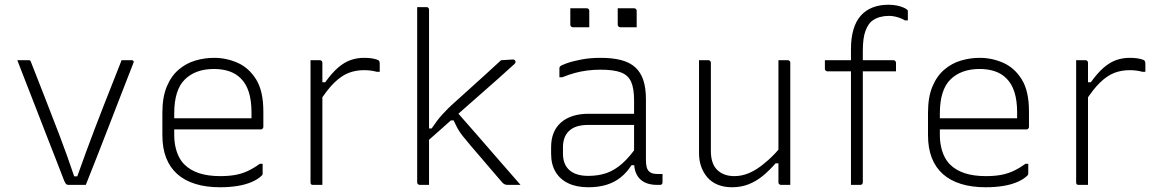

<svg xmlns="http://www.w3.org/2000/svg" viewBox="-20 -780 4900 810"><path d="M102 -526Q104 -526 105.5 -525.5Q107 -525 108 -524Q109 -523 110 -520Q140 -443 170.5 -365.5Q201 -288 232 -206.5Q263 -125 293 -36H306Q325 -89 343.5 -140Q362 -191 381 -240Q400 -289 418.5 -337Q437 -385 456 -432Q475 -479 493 -526Q504 -526 515 -526Q526 -526 536 -526Q539 -526 541 -524.5Q543 -523 544 -521Q545 -519 543 -515Q518 -451 493 -386.5Q468 -322 443 -257.5Q418 -193 393 -129Q368 -65 342 0Q323 0 304.5 0Q286 0 269 0Q265 0 262 -1.5Q259 -3 256.5 -6.5Q254 -10 251 -17Q232 -67 212 -117.5Q192 -168 172.5 -218.5Q153 -269 133 -320.5Q113 -372 93 -423Q73 -474 53 -526Q65 -526 77.5 -526Q90 -526 102 -526Z M883 -536Q935 -536 982.5 -515Q1030 -494 1060.5 -445Q1091 -396 1091 -310V-245Q1091 -242 1089.5 -239.5Q1088 -237 1086 -235.5Q1084 -234 1080 -234H792Q776 -234 760 -234Q744 -234 728 -234H709L687 -281H1041Q1041 -287 1041 -293.5Q1041 -300 1041 -306Q1041 -356 1029.5 -392Q1018 -428 995 -450Q975 -470 946.5 -479.5Q918 -489 883 -489Q805 -489 760 -445Q715 -401 715 -301V-212Q715 -185 720 -161.5Q725 -138 734.5 -119Q744 -100 758 -86Q782 -62 819.5 -49.5Q857 -37 909 -37Q945 -37 972.5 -42Q1000 -47 1025 -58.5Q1050 -70 1076 -89H1088Q1088 -77 1088 -66.5Q1088 -56 1088 -48Q1088 -46 1087.5 -44Q1087 -42 1085 -40Q1069 -24 1042.5 -12.5Q1016 -1 982 4.5Q948 10 908 10Q850 10 804.5 -4Q759 -18 728 -45.5Q697 -73 681 -114Q665 -155 665 -210V-304Q665 -370 683.5 -414.5Q702 -459 733.5 -486Q765 -513 804 -524.5Q843 -536 883 -536Z M1326 -433H1352Q1380 -472 1406 -494.5Q1432 -517 1459 -526.5Q1486 -536 1515 -536Q1534 -536 1547.5 -534Q1561 -532 1572 -528Q1578 -526 1580 -522Q1582 -518 1582 -511Q1582 -507 1582 -502.5Q1582 -498 1582 -494Q1582 -490 1582 -485.5Q1582 -481 1582 -477H1570Q1559 -480 1546 -482Q1533 -484 1515 -484Q1481 -484 1451 -472.5Q1421 -461 1390.5 -431.5Q1360 -402 1326 -348ZM1340 0Q1334 0 1327.5 0Q1321 0 1314.5 0Q1308 0 1301 0Q1298 0 1296 -0.5Q1294 -1 1292.5 -2.5Q1291 -4 1290.5 -6Q1290 -8 1290 -11Q1290 -16 1290 -47Q1290 -78 1290 -125Q1290 -172 1290 -226Q1290 -280 1290 -332.5Q1290 -385 1290 -426Q1290 -462 1290 -488Q1290 -514 1290 -526Q1297 -526 1303.5 -526Q1310 -526 1316.5 -526Q1323 -526 1329 -526Q1333 -526 1335 -524.5Q1337 -523 1338.5 -521Q1340 -519 1340 -515Q1340 -509 1340 -471Q1340 -433 1340 -375Q1340 -317 1340 -249.5Q1340 -182 1340 -116.5Q1340 -51 1340 0Z M1790 0Q1784 0 1777.5 0Q1771 0 1764.5 0Q1758 0 1751 0Q1748 0 1745.5 -1.5Q1743 -3 1741.5 -5Q1740 -7 1740 -11Q1740 -91 1740 -171Q1740 -251 1740 -330.5Q1740 -410 1740 -490Q1740 -570 1740 -650Q1740 -686 1740 -712Q1740 -738 1740 -750Q1747 -750 1753.5 -750Q1760 -750 1766.5 -750Q1773 -750 1779 -750Q1783 -750 1785 -748.5Q1787 -747 1788.5 -745Q1790 -743 1790 -739Q1790 -647 1790 -554.5Q1790 -462 1790 -369.5Q1790 -277 1790 -184.5Q1790 -92 1790 0ZM2121 0Q2114 0 2109 -2.5Q2104 -5 2100 -9Q2096 -14 2081.5 -30.5Q2067 -47 2047.5 -70Q2028 -93 2006.5 -118Q1985 -143 1967 -164Q1945 -190 1931.5 -207Q1918 -224 1910 -239Q1902 -254 1894 -272H1865L1895 -322Q1942 -269 1988 -216Q2034 -163 2080.5 -109.5Q2127 -56 2176 0Q2164 0 2155 0Q2146 0 2138.5 0Q2131 0 2121 0ZM1776 -238H1801Q1813 -256 1824 -270.5Q1835 -285 1846.5 -297.5Q1858 -310 1870.5 -322.5Q1883 -335 1899 -349Q1920 -368 1950.5 -395.5Q1981 -423 2018 -456.5Q2055 -490 2094 -526L2144 -529Q2148 -529 2150 -527.5Q2152 -526 2153.5 -524Q2155 -522 2155 -518Q2155 -517 2153.5 -514Q2152 -511 2146 -506Q2113 -476 2081 -447.5Q2049 -419 2017.5 -391.5Q1986 -364 1955.5 -337Q1925 -310 1895 -283.5Q1865 -257 1835.5 -230.5Q1806 -204 1776 -178Z M2705 -361Q2705 -330 2705 -298Q2705 -266 2705 -233.5Q2705 -201 2705 -169Q2705 -137 2705 -106Q2705 -87 2708 -75.5Q2711 -64 2718 -57Q2724 -51 2733 -48.5Q2742 -46 2754 -46Q2756 -46 2758.5 -46Q2761 -46 2763 -46H2775Q2775 -37 2775 -28.5Q2775 -20 2775 -11Q2775 -5 2772 -2.5Q2769 0 2764 0Q2759 0 2757 0Q2755 0 2752 0Q2732 0 2714.5 -5Q2697 -10 2683.5 -21.5Q2670 -33 2662.5 -51.5Q2655 -70 2655 -97Q2655 -135 2655 -178Q2655 -221 2655 -259Q2655 -275 2655 -291.5Q2655 -308 2655 -324Q2655 -340 2655 -356Q2655 -407 2642.5 -435Q2630 -463 2599.5 -474.5Q2569 -486 2514 -486Q2484 -486 2457 -482.5Q2430 -479 2404.5 -472Q2379 -465 2352 -454H2340Q2340 -464 2340 -473Q2340 -482 2340 -492Q2340 -495 2341 -497Q2342 -499 2343 -500Q2348 -505 2372 -513.5Q2396 -522 2433 -529Q2470 -536 2514 -536Q2564 -536 2600.5 -526.5Q2637 -517 2660 -496Q2683 -475 2694 -442Q2705 -409 2705 -361ZM2355 -132Q2355 -86 2382.5 -62Q2410 -38 2462 -38Q2503 -38 2537.5 -49.5Q2572 -61 2605 -90Q2638 -119 2674 -172V-83H2644Q2625 -53 2599 -32Q2573 -11 2539 -0.5Q2505 10 2462 10Q2413 10 2378 -6.5Q2343 -23 2324 -54.5Q2305 -86 2305 -131V-159Q2305 -193 2315.5 -219Q2326 -245 2346.5 -263Q2367 -281 2396 -290.5Q2425 -300 2462 -300Q2496 -300 2528 -300Q2560 -300 2593.5 -300Q2627 -300 2665 -300Q2673 -300 2676.5 -294Q2680 -288 2681 -277.5Q2682 -267 2682 -253Q2640 -253 2606.5 -253Q2573 -253 2539.5 -253Q2506 -253 2462 -253Q2434 -253 2413.5 -246.5Q2393 -240 2379 -226Q2367 -214 2361 -197Q2355 -180 2355 -158ZM2386 -745Q2403 -745 2420.5 -745Q2438 -745 2455 -745Q2459 -745 2461 -743.5Q2463 -742 2464.5 -740Q2466 -738 2466 -734V-665Q2449 -665 2431.5 -665Q2414 -665 2397 -665Q2394 -665 2391.5 -666.5Q2389 -668 2387.5 -670.5Q2386 -673 2386 -676ZM2586 -745Q2603 -745 2620.5 -745Q2638 -745 2655 -745Q2659 -745 2661 -743.5Q2663 -742 2664.5 -740Q2666 -738 2666 -734V-665Q2649 -665 2631.5 -665Q2614 -665 2597 -665Q2594 -665 2591.5 -666.5Q2589 -668 2587.5 -670.5Q2586 -673 2586 -676Z M2968 -526Q2972 -526 2974 -524.5Q2976 -523 2977.5 -521Q2979 -519 2979 -515Q2979 -469 2979 -422.5Q2979 -376 2979 -329.5Q2979 -283 2979 -236.5Q2979 -190 2979 -143Q2979 -89 3006 -63Q3033 -37 3078 -37Q3102 -37 3125.5 -44.5Q3149 -52 3173 -67.5Q3197 -83 3223 -106.5Q3249 -130 3277 -163V-91H3252Q3226 -61 3198 -38Q3170 -15 3138 -2.5Q3106 10 3068 10Q3034 10 3007.5 -1Q2981 -12 2964 -32Q2947 -52 2938 -77.5Q2929 -103 2929 -133Q2929 -178 2929 -222.5Q2929 -267 2929 -312Q2929 -357 2929 -401Q2929 -433 2929 -464Q2929 -495 2929 -526Q2939 -526 2948.5 -526Q2958 -526 2968 -526ZM3303 -526Q3307 -526 3309 -524.5Q3311 -523 3312.5 -521Q3314 -519 3314 -515Q3314 -446 3314 -377Q3314 -308 3314 -238.5Q3314 -169 3314 -100Q3314 -76 3314 -56.5Q3314 -37 3314 -22.5Q3314 -8 3314 0Q3308 0 3301.5 0Q3295 0 3288.5 0Q3282 0 3275 0Q3272 0 3269.5 -1.5Q3267 -3 3265.5 -5Q3264 -7 3264 -11Q3264 -97 3264 -183Q3264 -269 3264 -355Q3264 -441 3264 -526Q3271 -526 3277.5 -526Q3284 -526 3290.5 -526Q3297 -526 3303 -526Z M3460 -526H3749Q3752 -526 3754.5 -524.5Q3757 -523 3758.5 -520.5Q3760 -518 3760 -515Q3760 -505 3760 -497Q3760 -489 3760 -479H3471Q3468 -479 3465.5 -480.5Q3463 -482 3461.5 -484.5Q3460 -487 3460 -490Q3460 -500 3460 -508Q3460 -516 3460 -526ZM3620 -11Q3620 -6 3617 -3Q3614 0 3609 0Q3599 0 3589.5 0Q3580 0 3570 0Q3570 -25 3570 -49.5Q3570 -74 3570 -99Q3570 -170 3570 -227Q3570 -284 3570 -336.5Q3570 -389 3570 -446Q3570 -503 3570 -573Q3570 -620 3580.5 -655.5Q3591 -691 3611.5 -714Q3632 -737 3661.5 -748.5Q3691 -760 3728 -760Q3748 -760 3764.5 -756.5Q3781 -753 3792 -748Q3803 -743 3807 -739Q3809 -738 3809.5 -736Q3810 -734 3810 -731Q3810 -722 3810 -712.5Q3810 -703 3810 -694H3798Q3788 -700 3777 -704Q3766 -708 3754.5 -710.5Q3743 -713 3729 -713Q3710 -713 3692 -708Q3674 -703 3659 -692Q3643 -680 3631.5 -650.5Q3620 -621 3620 -565Q3620 -509 3620 -453.5Q3620 -398 3620 -343Q3620 -288 3620 -233Q3620 -178 3620 -122.5Q3620 -67 3620 -11Z M4113 -536Q4165 -536 4212.5 -515Q4260 -494 4290.5 -445Q4321 -396 4321 -310V-245Q4321 -242 4319.5 -239.5Q4318 -237 4316 -235.5Q4314 -234 4310 -234H4022Q4006 -234 3990 -234Q3974 -234 3958 -234H3939L3917 -281H4271Q4271 -287 4271 -293.5Q4271 -300 4271 -306Q4271 -356 4259.5 -392Q4248 -428 4225 -450Q4205 -470 4176.5 -479.5Q4148 -489 4113 -489Q4035 -489 3990 -445Q3945 -401 3945 -301V-212Q3945 -185 3950 -161.5Q3955 -138 3964.5 -119Q3974 -100 3988 -86Q4012 -62 4049.5 -49.5Q4087 -37 4139 -37Q4175 -37 4202.5 -42Q4230 -47 4255 -58.5Q4280 -70 4306 -89H4318Q4318 -77 4318 -66.5Q4318 -56 4318 -48Q4318 -46 4317.5 -44Q4317 -42 4315 -40Q4299 -24 4272.5 -12.5Q4246 -1 4212 4.5Q4178 10 4138 10Q4080 10 4034.5 -4Q3989 -18 3958 -45.5Q3927 -73 3911 -114Q3895 -155 3895 -210V-304Q3895 -370 3913.5 -414.5Q3932 -459 3963.5 -486Q3995 -513 4034 -524.5Q4073 -536 4113 -536Z M4556 -433H4582Q4610 -472 4636 -494.5Q4662 -517 4689 -526.5Q4716 -536 4745 -536Q4764 -536 4777.5 -534Q4791 -532 4802 -528Q4808 -526 4810 -522Q4812 -518 4812 -511Q4812 -507 4812 -502.5Q4812 -498 4812 -494Q4812 -490 4812 -485.5Q4812 -481 4812 -477H4800Q4789 -480 4776 -482Q4763 -484 4745 -484Q4711 -484 4681 -472.5Q4651 -461 4620.5 -431.5Q4590 -402 4556 -348ZM4570 0Q4564 0 4557.5 0Q4551 0 4544.5 0Q4538 0 4531 0Q4528 0 4526 -0.5Q4524 -1 4522.5 -2.5Q4521 -4 4520.5 -6Q4520 -8 4520 -11Q4520 -16 4520 -47Q4520 -78 4520 -125Q4520 -172 4520 -226Q4520 -280 4520 -332.5Q4520 -385 4520 -426Q4520 -462 4520 -488Q4520 -514 4520 -526Q4527 -526 4533.5 -526Q4540 -526 4546.5 -526Q4553 -526 4559 -526Q4563 -526 4565 -524.5Q4567 -523 4568.5 -521Q4570 -519 4570 -515Q4570 -509 4570 -471Q4570 -433 4570 -375Q4570 -317 4570 -249.5Q4570 -182 4570 -116.5Q4570 -51 4570 0Z"/></svg>

Font: Recursive Sans Linear Light
Style: Regular
Weight: 300
Version: Version 1.085